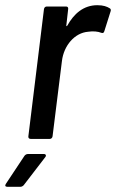

<svg xmlns="http://www.w3.org/2000/svg" viewBox="-71 -534 446 738"><path d="M303 -514C250 -514 213 -481 188 -436C186 -432 183 -433 184 -437L191 -499C192 -505 189 -509 183 -509H109C103 -509 99 -505 98 -499L38 -10C37 -4 41 0 47 0H120C126 0 130 -4 131 -10L167 -299C174 -359 216 -408 268 -412C287 -415 306 -413 318 -408C324 -406 328 -407 330 -414L354 -490C356 -495 355 -500 351 -502C340 -509 326 -514 303 -514ZM-43 184H7C12 184 16 182 20 178L103 70C108 64 105 58 98 58H36C31 58 26 61 23 65L-48 172C-53 179 -51 184 -43 184Z"/></svg>

Font: Barlow Semi Condensed Medium
Style: Italic
Weight: 500
Width: 4
Italic angle: -7°
Designer: Jeremy Tribby
Foundry: Tribby Type
Version: Version 1.422;hotconv 1.0.109;makeotfexe 2.5.65596